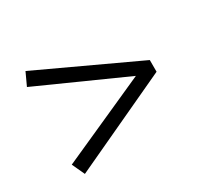

<svg xmlns="http://www.w3.org/2000/svg" viewBox="-100 -585 751 711"><g transform="rotate(-30 275.0 -230.0)"><path d="M78 -450 497 -255V-205L78 -10L53 -64L423 -230L53 -396Z"/></g></svg>

Font: EauTest Medium
Style: Italic
Weight: 500
Italic angle: -12°
Designer: Christian Thalmann (Catharsis Fonts)
Version: Version 0.001;PS 000.001;hotconv 1.0.88;makeotf.lib2.5.64775